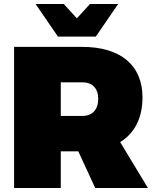

<svg xmlns="http://www.w3.org/2000/svg" viewBox="-20 -934 765 954"><path d="M456 -752 567 -914H427L362 -843L297 -914H157L268 -752ZM715 0 577 -228C649 -272 688 -348 688 -450C688 -610 579 -701 389 -701H50V0H282V-182H369L453 0ZM282 -525H389C439 -525 468 -495 468 -443C468 -389 439 -358 389 -358H282Z"/></svg>

Font: Montserrat arm Black
Style: Regular
Weight: 900
Designer: Julieta Ulanovsky
Foundry: Julieta Ulanovsky
Version: Version 6.000;PS 006.000;hotconv 1.0.88;makeotf.lib2.5.64775